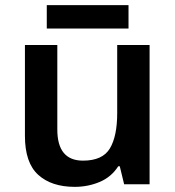

<svg xmlns="http://www.w3.org/2000/svg" viewBox="-20 -717 682 747"><path d="M562 -542V0H463L446 -70H440Q413 -28 367.5 -9Q322 10 271 10Q180 10 128.5 -37Q77 -84 77 -188V-542H203V-213Q203 -92 303 -92Q379 -92 407.5 -139.5Q436 -187 436 -277V-542ZM480 -697V-606H162V-697Z"/></svg>

Font: Noto Sans SemiBold
Style: Regular
Weight: 600
Designer: Monotype Design Team
Foundry: Monotype Imaging Inc.
Version: Version 2.007